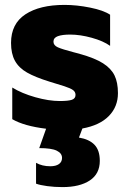

<svg xmlns="http://www.w3.org/2000/svg" viewBox="-20 -515 526 783"><path d="M316 9 302 46Q344 53 365.5 75.5Q387 98 387 141Q387 194 346 221Q305 248 235 248Q202 248 172.5 244Q143 240 127 234V149Q152 163 185 163Q208 163 220.5 154Q233 145 233 129Q233 110 211.5 99.5Q190 89 140 89L168 10Q78 -1 30 -29V-158Q69 -134 124 -118.5Q179 -103 224 -103Q258 -103 273 -108Q288 -113 288 -128Q288 -140 278 -147.5Q268 -155 242 -163.5Q216 -172 182 -182Q124 -200 90.5 -219Q57 -238 41 -267Q25 -296 25 -340Q25 -418 83.5 -456.5Q142 -495 243 -495Q293 -495 347.5 -484Q402 -473 429 -455V-328Q401 -348 354 -361Q307 -374 266 -374Q234 -374 216 -367.5Q198 -361 198 -345Q198 -330 216 -322Q234 -314 280 -302Q311 -294 306 -295Q367 -278 400 -257Q433 -236 447 -207.5Q461 -179 461 -135Q461 -80 424 -42Q387 -4 316 9Z"/></svg>

Font: Readiness
Style: Bold
Weight: 700
Designer: Katatrad Team
Foundry: CadsonDemak
Version: Version 1.00;January 16, 2020;FontCreator 12.0.0.2550 64-bit